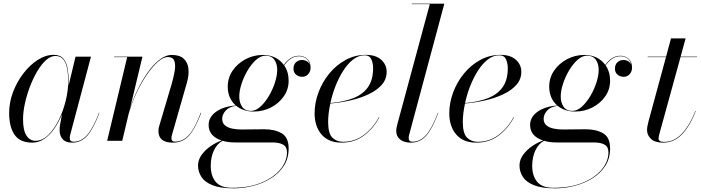

<svg xmlns="http://www.w3.org/2000/svg" viewBox="-20 -770 3832 1050"><path d="M355.5 -324Q355.5 -312.5 355 -300.5L355.5 -303.5L393 -460H477.5L363.5 -31Q361.5 -23.5 361.5 -15Q361.5 5 382 5Q424.5 5 457 -32Q489.5 -69 521.5 -153.5L523.5 -153Q491.5 -67 457.8 -28.5Q424 10 374 10Q339 10 322.5 -9Q306 -28 306 -58Q306 -74 308 -85L319 -145.5Q302 -103 277.8 -67.8Q253.5 -32.5 223 -11.2Q192.5 10 156.5 10Q89.5 10 59.8 -32.8Q30 -75.5 30 -152.5Q30 -210 51.2 -266.2Q72.5 -322.5 107.8 -368.5Q143 -414.5 186.2 -442.2Q229.5 -470 273.5 -470Q309.5 -470 327 -448.8Q344.5 -427.5 350 -394Q355.5 -360.5 355.5 -324ZM353 -324Q353 -363 347.2 -394.8Q341.5 -426.5 326.2 -445.2Q311 -464 283 -464Q257 -464 231.5 -441Q206 -418 183.5 -379.8Q161 -341.5 143.5 -295.5Q126 -249.5 116 -203Q106 -156.5 106 -117.5Q106 -57 124.8 -28.5Q143.5 0 174 0Q211 0 243.5 -31.5Q276 -63 300.8 -112.8Q325.5 -162.5 339.2 -218.5Q353 -274.5 353 -324Z M675.5 -457.5H604V-460H759L691.5 -178.5Q706.5 -225 730.8 -275.8Q755 -326.5 785.5 -370.5Q816 -414.5 850.5 -442Q885 -469.5 920 -469.5Q963 -469.5 985 -448.8Q1007 -428 1010.5 -393.8Q1014 -359.5 1002.5 -319.5L920.5 -32.5Q917.5 -23.5 917.5 -14.5Q917.5 -6.5 921.5 -1Q925.5 4.5 936.5 4.5Q981 4.5 1013.8 -32.2Q1046.5 -69 1078 -153.5L1080.5 -153Q1048 -67 1014 -28.5Q980 10 925 10Q846.5 10 846.5 -53Q846.5 -64 848.2 -72.2Q850 -80.5 852.5 -87L918 -308Q929.5 -346.5 935.2 -380.8Q941 -415 933.5 -436.5Q926 -458 897.5 -458Q872.5 -458 842 -430.8Q811.5 -403.5 781 -358.5Q750.5 -313.5 724.8 -258.2Q699 -203 683.5 -147L648.5 0H566Z M1367 -160Q1310 -160 1271.5 -191.5Q1232 -186 1213.5 -164.5Q1195 -143 1195 -120.5Q1195 -97 1210.8 -84.2Q1226.5 -71.5 1249.8 -66.8Q1273 -62 1295 -62Q1312.5 -62 1338 -62.2Q1363.5 -62.5 1387.8 -62.8Q1412 -63 1426 -63Q1482.5 -63 1520.5 -41Q1558.5 -19 1558.5 42Q1558.5 96.5 1531.8 137.5Q1505 178.5 1460.8 205.8Q1416.5 233 1363.5 246.5Q1310.5 260 1258 260Q1184 260 1141.2 242.5Q1098.5 225 1080.8 196.5Q1063 168 1063 135.5Q1063 103 1083.8 75.2Q1104.5 47.5 1134.5 27.5Q1164.5 7.5 1192.5 -1.5Q1121 -25 1121 -86.5Q1121 -130.5 1162.5 -159.5Q1204 -188.5 1270 -193Q1249 -210.5 1237.2 -236.8Q1225.5 -263 1225.5 -296.5Q1225.5 -344.5 1252.2 -383.8Q1279 -423 1322.8 -446.2Q1366.5 -469.5 1417 -469.5Q1492 -469.5 1532 -415Q1567.5 -465 1615 -465Q1640.5 -465 1659.5 -448.5Q1678.5 -432 1678.5 -400Q1678.5 -379.5 1665.8 -364.8Q1653 -350 1632.5 -350Q1613.5 -350 1599.2 -361.8Q1585 -373.5 1585 -394.5Q1585 -417.5 1599 -429.8Q1613 -442 1631 -442Q1645 -442 1656.8 -435.5Q1668.5 -429 1674 -417Q1669 -439.5 1652.8 -451Q1636.5 -462.5 1615 -462.5Q1569.5 -462.5 1534 -412.5Q1558.5 -377 1558.5 -328.5Q1558.5 -281 1531.8 -242.8Q1505 -204.5 1461.5 -182.2Q1418 -160 1367 -160ZM1352.5 -163.5Q1378 -163.5 1403.5 -186.2Q1429 -209 1450 -244.2Q1471 -279.5 1483.5 -318Q1496 -356.5 1496 -388Q1496 -421 1480.5 -443.2Q1465 -465.5 1432 -465.5Q1406 -465.5 1380.5 -442.8Q1355 -420 1334.2 -385Q1313.5 -350 1301 -311.8Q1288.5 -273.5 1288.5 -242Q1288.5 -209 1304 -186.2Q1319.5 -163.5 1352.5 -163.5ZM1132.5 137Q1132.5 191.5 1159.5 224.2Q1186.5 257 1249 257Q1341 257 1408.5 229.2Q1476 201.5 1512.8 157Q1549.5 112.5 1549.5 62.5Q1549.5 33 1528.2 21Q1507 9 1470 9H1264.5Q1227 9 1197.5 0Q1168 15 1150.2 51.8Q1132.5 88.5 1132.5 137Z M1774.5 -102.5Q1774.5 -40 1797.8 -17.2Q1821 5.5 1856 5.5Q1922 5.5 1972.5 -34Q2023 -73.5 2052.5 -130L2054.5 -129Q2025.5 -72 1973.2 -31Q1921 10 1848.5 10Q1776.5 10 1738.5 -34.5Q1700.5 -79 1700.5 -150Q1700.5 -207.5 1721.5 -264.2Q1742.5 -321 1780.5 -367.5Q1818.5 -414 1869.8 -442Q1921 -470 1981 -470Q2035 -470 2064.8 -443.2Q2094.5 -416.5 2094.5 -377Q2094.5 -336.5 2067.8 -306.2Q2041 -276 1996.2 -254.8Q1951.5 -233.5 1896.8 -221Q1842 -208.5 1786.5 -204Q1774.5 -149 1774.5 -102.5ZM1974 -467.5Q1941 -467.5 1911.5 -444.8Q1882 -422 1857.8 -384.2Q1833.5 -346.5 1815.2 -300.2Q1797 -254 1787 -206.5Q1859 -212.5 1911.5 -233Q1964 -253.5 1992.2 -293.2Q2020.5 -333 2020.5 -398Q2020.5 -423.5 2010.8 -445.5Q2001 -467.5 1974 -467.5Z M2377 -153Q2345 -67 2311.2 -28.5Q2277.5 10 2227.5 10Q2188.5 10 2167.8 -7.5Q2147 -25 2147 -53Q2147 -63 2148.5 -70.8Q2150 -78.5 2151.5 -85L2330.5 -747.5H2231.5V-750H2410L2217 -31Q2215 -23.5 2215 -15Q2215 5 2235.5 5Q2278 5 2310.5 -32Q2343 -69 2375 -153.5Z M2511 -102.5Q2511 -40 2534.2 -17.2Q2557.5 5.5 2592.5 5.5Q2658.5 5.5 2709 -34Q2759.5 -73.5 2789 -130L2791 -129Q2762 -72 2709.8 -31Q2657.5 10 2585 10Q2513 10 2475 -34.5Q2437 -79 2437 -150Q2437 -207.5 2458 -264.2Q2479 -321 2517 -367.5Q2555 -414 2606.2 -442Q2657.5 -470 2717.5 -470Q2771.5 -470 2801.2 -443.2Q2831 -416.5 2831 -377Q2831 -336.5 2804.2 -306.2Q2777.5 -276 2732.8 -254.8Q2688 -233.5 2633.2 -221Q2578.5 -208.5 2523 -204Q2511 -149 2511 -102.5ZM2710.5 -467.5Q2677.5 -467.5 2648 -444.8Q2618.5 -422 2594.2 -384.2Q2570 -346.5 2551.8 -300.2Q2533.5 -254 2523.5 -206.5Q2595.5 -212.5 2648 -233Q2700.5 -253.5 2728.8 -293.2Q2757 -333 2757 -398Q2757 -423.5 2747.2 -445.5Q2737.5 -467.5 2710.5 -467.5Z M3125 -160Q3068 -160 3029.5 -191.5Q2990 -186 2971.5 -164.5Q2953 -143 2953 -120.5Q2953 -97 2968.8 -84.2Q2984.5 -71.5 3007.8 -66.8Q3031 -62 3053 -62Q3070.5 -62 3096 -62.2Q3121.5 -62.5 3145.8 -62.8Q3170 -63 3184 -63Q3240.5 -63 3278.5 -41Q3316.5 -19 3316.5 42Q3316.5 96.5 3289.8 137.5Q3263 178.5 3218.8 205.8Q3174.5 233 3121.5 246.5Q3068.5 260 3016 260Q2942 260 2899.2 242.5Q2856.5 225 2838.8 196.5Q2821 168 2821 135.5Q2821 103 2841.8 75.2Q2862.5 47.5 2892.5 27.5Q2922.5 7.5 2950.5 -1.5Q2879 -25 2879 -86.5Q2879 -130.5 2920.5 -159.5Q2962 -188.5 3028 -193Q3007 -210.5 2995.2 -236.8Q2983.5 -263 2983.5 -296.5Q2983.5 -344.5 3010.2 -383.8Q3037 -423 3080.8 -446.2Q3124.5 -469.5 3175 -469.5Q3250 -469.5 3290 -415Q3325.5 -465 3373 -465Q3398.5 -465 3417.5 -448.5Q3436.5 -432 3436.5 -400Q3436.5 -379.5 3423.8 -364.8Q3411 -350 3390.5 -350Q3371.5 -350 3357.2 -361.8Q3343 -373.5 3343 -394.5Q3343 -417.5 3357 -429.8Q3371 -442 3389 -442Q3403 -442 3414.8 -435.5Q3426.5 -429 3432 -417Q3427 -439.5 3410.8 -451Q3394.5 -462.5 3373 -462.5Q3327.5 -462.5 3292 -412.5Q3316.5 -377 3316.5 -328.5Q3316.5 -281 3289.8 -242.8Q3263 -204.5 3219.5 -182.2Q3176 -160 3125 -160ZM3110.5 -163.5Q3136 -163.5 3161.5 -186.2Q3187 -209 3208 -244.2Q3229 -279.5 3241.5 -318Q3254 -356.5 3254 -388Q3254 -421 3238.5 -443.2Q3223 -465.5 3190 -465.5Q3164 -465.5 3138.5 -442.8Q3113 -420 3092.2 -385Q3071.5 -350 3059 -311.8Q3046.5 -273.5 3046.5 -242Q3046.5 -209 3062 -186.2Q3077.5 -163.5 3110.5 -163.5ZM2890.5 137Q2890.5 191.5 2917.5 224.2Q2944.5 257 3007 257Q3099 257 3166.5 229.2Q3234 201.5 3270.8 157Q3307.5 112.5 3307.5 62.5Q3307.5 33 3286.2 21Q3265 9 3228 9H3022.5Q2985 9 2955.5 0Q2926 15 2908.2 51.8Q2890.5 88.5 2890.5 137Z M3785 -163Q3753 -80.5 3709.5 -35.2Q3666 10 3607 10Q3560.5 10 3539.5 -11Q3518.5 -32 3518.5 -58Q3518.5 -77 3527.5 -110L3622 -457.5H3522V-460H3622.5L3649.5 -560H3729.5L3702 -460H3792V-457.5H3701.5L3586 -37.5Q3584.5 -32 3583 -25.2Q3581.5 -18.5 3581.5 -12Q3581.5 6 3612.5 6Q3666 6 3708.2 -38Q3750.5 -82 3783 -163.5Z"/></svg>

Font: Bodoni* 72pt
Style: Italic
Weight: 400
Italic angle: -13°
Version: Version 2.3